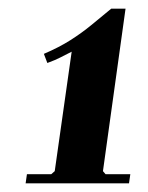

<svg xmlns="http://www.w3.org/2000/svg" viewBox="-20 -742 340 442"><path d="M223 -341H280L277 -320H39L42 -341H98L106 -348L145 -623Q129 -615 118.5 -609.5Q108 -604 89 -597L81 -618Q116 -633 142 -649.5Q168 -666 190.5 -684.5Q213 -703 236 -722H269L217 -348Z"/></svg>

Font: Brygada 1918
Style: Bold Italic
Weight: 700
Italic angle: -8°
Designer: Mateusz Machalski | Borys Kosmynka | Przemek Hoffer
Foundry: NIEPODLEGLA 2018
Version: Version 3.006